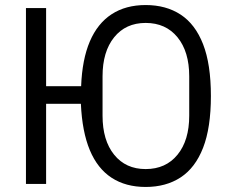

<svg xmlns="http://www.w3.org/2000/svg" viewBox="-20 -730 909 762"><path d="M558 12Q479 12 423 -24.5Q367 -61 336.5 -134Q306 -207 301 -318H163V0H83V-698H163V-388H302Q306 -494 336.5 -565.5Q367 -637 423 -673.5Q479 -710 558 -710Q639 -710 697 -672Q755 -634 786 -554.5Q817 -475 817 -349Q817 -223 786 -143.5Q755 -64 697 -26Q639 12 558 12ZM558 -59Q638 -59 684.5 -116Q731 -173 731 -271V-427Q731 -525 684.5 -582Q638 -639 558 -639Q479 -639 433 -582Q387 -525 387 -427V-271Q387 -173 433 -116Q479 -59 558 -59Z"/></svg>

Font: IBM Plex Sans Condensed
Style: Regular
Weight: 400
Width: 3
Designer: Mike Abbink, Paul van der Laan, Pieter van Rosmalen
Foundry: Bold Monday
Version: Version 3.201